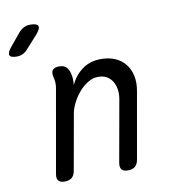

<svg xmlns="http://www.w3.org/2000/svg" viewBox="-193 -868 881 957"><g transform="rotate(-10 247.0 -390.0)"><path d="M129 -560Q152 -560 164 -549Q176 -538 182 -515Q186 -501 186.5 -485.5Q187 -470 185 -456Q208 -504 247 -532Q286 -560 341 -560Q381 -560 412 -546.5Q443 -533 463 -508Q483 -483 490.5 -448Q498 -413 490 -370L431 -35Q427 -12 414 -1Q401 10 378 10Q355 10 346 -1Q337 -12 341 -35L396 -344Q401 -370 398 -393.5Q395 -417 384.5 -435Q374 -453 356 -464Q338 -475 311 -475Q284 -475 258.5 -459Q233 -443 213 -419.5Q193 -396 179 -368Q165 -340 161 -316L111 -35Q107 -12 94 -1Q81 10 58 10Q35 10 26 -1Q17 -12 21 -35L95 -455Q98 -470 97 -485Q96 -500 92 -515Q87 -538 96.5 -549Q106 -560 129 -560ZM-88 -698 -36 -761Q-23 -776 -8.5 -783Q6 -790 23 -790Q58 -790 63 -776Q68 -762 42 -733L-14 -671Q-25 -658 -39 -651.5Q-53 -645 -69 -645Q-101 -645 -105.5 -658.5Q-110 -672 -88 -698Z"/></g></svg>

Font: Maple Mono Normal NL
Style: Italic
Weight: 400
Italic angle: -10°
Monospace: yes
Designer: subframe7536
Version: Version 7.000